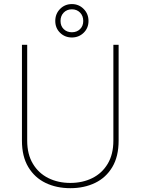

<svg xmlns="http://www.w3.org/2000/svg" viewBox="-20 -936 707 965"><path d="M549.8 -710.9H576.2V-229Q576.2 -149.4 544.4 -96.2Q512.7 -43 457.8 -16.6Q402.8 9.8 333.5 9.8Q264.2 9.8 209.2 -16.6Q154.3 -43 122.3 -96.2Q90.3 -149.4 90.3 -229V-710.9H116.7V-229Q116.7 -160.6 145.3 -113Q173.8 -65.4 222.9 -41Q272 -16.6 333.5 -16.6Q395 -16.6 444.1 -41Q493.2 -65.4 521.5 -113Q549.8 -160.6 549.8 -229ZM257.8 -830.6Q257.8 -866.7 282 -891.1Q306.2 -915.5 341.3 -915.5Q376 -915.5 400.4 -891.1Q424.8 -866.7 424.8 -830.6Q424.8 -794.9 400.4 -771.2Q376 -747.6 341.3 -747.6Q306.2 -747.6 282 -771.2Q257.8 -794.9 257.8 -830.6ZM284.2 -830.6Q284.2 -805.2 300.3 -789.6Q316.4 -773.9 341.3 -773.9Q366.2 -773.9 382.3 -789.6Q398.4 -805.2 398.4 -830.6Q398.4 -856.4 382.3 -872.8Q366.2 -889.2 341.3 -889.2Q316.4 -889.2 300.3 -872.8Q284.2 -856.4 284.2 -830.6Z"/></svg>

Font: Vazirmatn RD UI Thin
Style: Regular
Weight: 100
Designer: Saber Rastikerdar
Foundry: Saber Rastikerdar
Version: Version 33.003